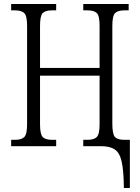

<svg xmlns="http://www.w3.org/2000/svg" viewBox="-20 -734 701 964"><path d="M602 210Q601 123 591 78Q581 33 556.5 16.5Q532 0 488 0H398V-32H419Q452 -32 466 -46Q480 -60 480 -111V-354H181V-110Q181 -60 194.5 -46Q208 -32 241 -32H262V0H36V-32H56Q88 -32 102 -46Q116 -60 116 -110V-605Q116 -655 101.5 -668.5Q87 -682 55 -682H36V-714H262V-682H241Q208 -682 194.5 -668.5Q181 -655 181 -604V-393H480V-604Q480 -655 466 -668.5Q452 -682 419 -682H398V-714H626V-682H605Q572 -682 558 -668.5Q544 -655 544 -604V-114Q544 -62 556.5 -47Q569 -32 604 -32H632V210Z"/></svg>

Font: Noto Serif Condensed Light
Style: Regular
Weight: 300
Width: 3
Designer: Monotype Design Team
Foundry: Monotype Imaging Inc.
Version: Version 2.013